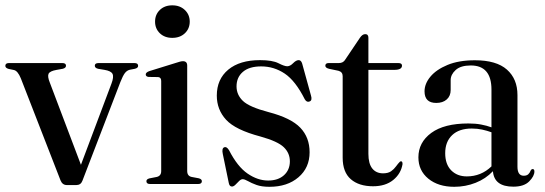

<svg xmlns="http://www.w3.org/2000/svg" viewBox="-20 -690 2042 720"><path d="M266 4H231Q214 4 207 -13.5L58 -396.5Q46.5 -424.5 32 -427.5L12.5 -431.5Q0 -435 0 -443Q0 -453.5 13.5 -453.5H214Q227.5 -453.5 227.5 -443.5Q227.5 -435 215 -432L192.5 -428Q167 -423.5 162.2 -413.5Q157.5 -403.5 166.5 -381L283.5 -72L398 -376.5Q407.5 -401.5 402 -412.8Q396.5 -424 372 -428L348 -432Q335.5 -435 335.5 -443.5Q335.5 -453.5 349.5 -453.5H484.5Q498 -453.5 498 -443Q498 -435 485.5 -432L467 -428.5Q456 -426 448.2 -415.8Q440.5 -405.5 431.5 -382.5L289 -12Q283 4 266 4Z M626 -548Q597.5 -548 579.5 -565.2Q561.5 -582.5 561.5 -609Q561.5 -635.5 579.5 -652.8Q597.5 -670 626 -670Q655 -670 673.2 -652.5Q691.5 -635 691.5 -609Q691.5 -582.5 673.2 -565.2Q655 -548 626 -548ZM682 -444V-49Q682 -30 698.5 -26.5L725 -21.5Q737 -18.5 737 -10.5Q737 0 723 0H542.5Q529 0 529 -10.5Q529 -18 540 -21L568 -26.5Q584.5 -30.5 584.5 -48.5V-386.5Q584.5 -400 573 -401L537 -401.5Q526.5 -403 526.5 -411Q526.5 -418 539 -423L639 -454Q657.5 -460.5 666 -460.5Q682 -460.5 682 -444Z M985.5 -13Q1023 -13 1045 -33Q1067 -53 1067 -85Q1067 -116 1044.2 -138Q1021.5 -160 957 -178Q862.5 -203 827.8 -241Q793 -279 793 -331.5Q793 -393 836 -428.8Q879 -464.5 955 -464.5Q1001.5 -464.5 1024 -453Q1046.5 -441.5 1057 -441.5Q1068 -441.5 1079.2 -453Q1090.5 -464.5 1100 -464.5Q1109 -464.5 1113 -452L1146 -332.5Q1152 -313.5 1141 -309.5Q1130.5 -305 1123 -317.5Q1088 -387 1047.8 -414Q1007.5 -441 959.5 -441Q914.5 -441 890.8 -420.5Q867 -400 867 -366Q867 -334.5 891 -311.5Q915 -288.5 987.5 -269.5Q1071.5 -247.5 1106.2 -211Q1141 -174.5 1141 -119Q1141 -61 1099.2 -25.2Q1057.5 10.5 990.5 10.5Q961 10.5 941.8 3.5Q922.5 -3.5 910 -10.8Q897.5 -18 890 -18Q883.5 -18 876.5 -11Q869.5 -4 862.8 2.8Q856 9.5 850 9.5Q840.5 9.5 838 -3.5L815.5 -112.5Q811 -133.5 820.5 -137.5Q830 -141.5 839 -126.5Q870.5 -65 908.5 -39Q946.5 -13 985.5 -13Z M1249.5 -424.5 1214 -432Q1200 -435.5 1200 -443.5Q1200 -453.5 1212.5 -453.5H1250.5Q1267.5 -453.5 1275 -467L1329.5 -548Q1339 -562 1349.5 -562Q1361.5 -562 1361.5 -548.5V-453.5H1474Q1487.5 -453.5 1487.5 -444Q1487.5 -428 1458.5 -428H1361.5V-113Q1361.5 -76.5 1376 -58.2Q1390.5 -40 1416.5 -40Q1435.5 -40 1446.5 -47.8Q1457.5 -55.5 1465 -66Q1472.5 -76.5 1480.5 -84.5Q1490 -87.5 1489.5 -74.5Q1483.5 -38.5 1454.5 -15Q1425.5 8.5 1379 8.5Q1326 8.5 1295.5 -18Q1265 -44.5 1265 -99V-404.5Q1265 -420 1249.5 -424.5Z M1549 -100Q1549 -156 1597.2 -191.5Q1645.5 -227 1736.5 -227Q1763 -227 1784.2 -223Q1805.5 -219 1823 -212.5V-354Q1823 -444.5 1745.5 -444.5Q1707.5 -444.5 1688.8 -427.5Q1670 -410.5 1670 -389.5V-352.5Q1670 -330 1655.2 -317Q1640.5 -304 1616 -304Q1572 -304 1572 -347.5Q1572 -376 1594 -402.5Q1616 -429 1658.2 -446.5Q1700.5 -464 1761 -464Q1841.5 -464 1881 -429Q1920.5 -394 1920.5 -333.5V-65Q1920.5 -31 1944 -31Q1955 -31 1961 -36.5Q1967 -42 1970 -50.5Q1973 -56 1977.5 -56Q1984 -56 1984 -47Q1984 -29.5 1964.5 -9.8Q1945 10 1905 10Q1833 10 1828.5 -48Q1801.5 -19.5 1763.5 -4.5Q1725.5 10.5 1683.5 10.5Q1623.5 10.5 1586.2 -20Q1549 -50.5 1549 -100ZM1649.5 -115.5Q1649.5 -74 1672 -51.2Q1694.5 -28.5 1730.5 -28.5Q1784 -28.5 1823 -66V-194Q1806.5 -200 1788.2 -204Q1770 -208 1749 -208Q1701.5 -208 1675.5 -183.2Q1649.5 -158.5 1649.5 -115.5Z"/></svg>

Font: Fraunces 72pt
Style: Regular
Weight: 400
Version: Version 1.000;[0bf87f6ff]